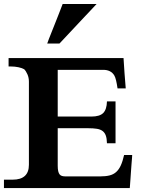

<svg xmlns="http://www.w3.org/2000/svg" viewBox="-22 -953 726 973"><path d="M217.3 -732.4Q219.7 -739.7 225.8 -755.6Q231.9 -771.5 240 -791.5Q248 -811.5 256.8 -833.7Q265.6 -856 273.4 -875.7Q281.2 -895.5 287.1 -910.9Q293 -926.3 295.4 -932.6H467.3Q461.9 -926.8 446.8 -910.6Q431.6 -894.5 412.1 -873.8Q392.6 -853 370.8 -829.8Q349.1 -806.6 330.1 -786.4Q311 -766.1 297.1 -751.2Q283.2 -736.3 279.3 -732.4ZM573.7 -504.9Q570.3 -528.3 566.2 -545.7Q562 -563 557.1 -570.8Q540 -599.1 501 -599.1H270.5V-362.3H440.9Q483.4 -362.3 501.2 -380.4Q519 -398.4 520 -439H563.5V-227.1H520Q519.5 -251 514.2 -265.9Q508.8 -280.8 497.8 -289.1Q486.8 -297.4 469 -300.3Q451.2 -303.2 425.3 -303.2H270.5V-113.8Q270.5 -96.7 272.9 -85.9Q275.4 -75.2 280 -69.3Q284.7 -63.5 292 -61.3Q299.3 -59.1 309.1 -59.1H486.3Q513.7 -59.1 533.2 -64Q552.7 -68.8 566.7 -81.3Q580.6 -93.8 590.1 -114.5Q599.6 -135.3 606.9 -167.5H647.9Q647.9 -164.6 647 -151.9Q646 -139.2 644.5 -121.6Q643.1 -104 641.8 -84.2Q640.6 -64.5 639.2 -46.9Q637.7 -29.3 637 -16.4Q636.2 -3.4 635.7 0H-2V-42.5H42Q124.5 -42.5 124.5 -118.2V-539.1Q124.5 -559.1 117.2 -575.9Q109.9 -592.8 100.6 -602.1Q90.8 -607.9 72.3 -612.1Q53.7 -616.2 31.7 -616.2H21.5V-658.7H604Q606.4 -621.1 609.1 -581.3Q611.8 -541.5 615.2 -504.9Z"/></svg>

Font: XB Niloofar
Style: Bold
Weight: 700
Designer: Behnam
Foundry: Irmug
Version: Version 7.201 2008